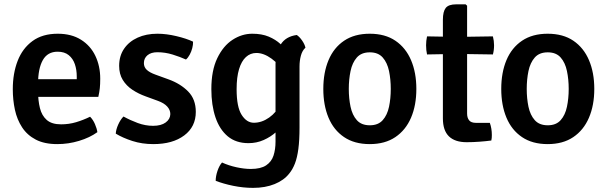

<svg xmlns="http://www.w3.org/2000/svg" viewBox="-20 -668 2870 908"><path d="M114.5 -210V-293.5H343V-306.5Q343 -338 334 -364.5Q325 -391 305 -407.2Q285 -423.5 252.5 -423.5Q205 -423.5 182.5 -383.8Q160 -344 160 -272V-236.5Q160 -192.5 168.8 -157Q177.5 -121.5 201 -100.8Q224.5 -80 269 -80Q306 -80 340.2 -90.2Q374.5 -100.5 406 -116Q420 -102 429 -81.2Q438 -60.5 440.5 -43Q404.5 -17 354 -1.8Q303.5 13.5 251 13.5Q190 13.5 149.2 -7.8Q108.5 -29 84.5 -65.8Q60.5 -102.5 50.5 -149Q40.5 -195.5 40.5 -246Q40.5 -321 63.5 -380.2Q86.5 -439.5 133.8 -474Q181 -508.5 253 -508.5Q318 -508.5 363 -480.2Q408 -452 431 -403.8Q454 -355.5 454 -296Q454 -269 452 -250.5Q450 -232 445 -210Z M527.5 -36Q528.5 -55.5 539.2 -79.2Q550 -103 564 -117Q595.5 -99.5 631.5 -86.2Q667.5 -73 704 -73Q742 -73 763.5 -88.8Q785 -104.5 785.5 -128.5Q785.5 -148 770.8 -164.2Q756 -180.5 727 -191L669.5 -212Q634.5 -224.5 606 -243.5Q577.5 -262.5 560.5 -290.2Q543.5 -318 543.5 -356.5Q543.5 -403.5 566.8 -437.5Q590 -471.5 630.8 -490Q671.5 -508.5 724.5 -508.5Q766.5 -508.5 814 -497.2Q861.5 -486 893 -471Q893.5 -456.5 889.2 -440.2Q885 -424 877.2 -409.5Q869.5 -395 859.5 -386.5Q832 -399 796.5 -410Q761 -421 724 -421Q694.5 -421 677.5 -406.8Q660.5 -392.5 660.5 -369.5Q660.5 -350.5 674 -337.8Q687.5 -325 715.5 -315L777.5 -292.5Q834 -272 870 -235.2Q906 -198.5 906 -139Q906 -68.5 851.2 -27.5Q796.5 13.5 705 13.5Q652 13.5 606.2 -1.2Q560.5 -16 527.5 -36Z M1424.5 -442.5Q1409.5 -429 1403 -405Q1396.5 -381 1396.5 -353.5V-65.5Q1396.5 -5 1391 36.2Q1385.5 77.5 1374.8 105.2Q1364 133 1348 152.5Q1323 184.5 1278.8 202.5Q1234.5 220.5 1177 220.5Q1130.5 220.5 1083 210.8Q1035.5 201 1000 187Q1000 165.5 1008.5 140.2Q1017 115 1030 100.5Q1061.5 115 1098.5 123Q1135.5 131 1166 131Q1213 131 1238.5 114Q1264 97 1273.5 67.8Q1283 38.5 1283 2V-366Q1283 -417.5 1306.8 -456.5Q1330.5 -495.5 1383.5 -502.5Q1396.5 -494 1408.8 -476.2Q1421 -458.5 1424.5 -442.5ZM979.5 -246.5Q979.5 -334.5 1007.5 -392.8Q1035.5 -451 1079.8 -479.8Q1124 -508.5 1173 -508.5Q1218 -508.5 1250.8 -494.8Q1283.5 -481 1306.2 -460Q1329 -439 1345 -418L1328 -319.5Q1301 -364 1264 -390.8Q1227 -417.5 1192.5 -417.5Q1164 -417.5 1143 -398.2Q1122 -379 1110.5 -341Q1099 -303 1099 -246Q1099 -162 1122.8 -124.8Q1146.5 -87.5 1180.5 -87.5Q1218 -87.5 1252.8 -112Q1287.5 -136.5 1307.5 -177L1325 -90Q1310.5 -66 1285.2 -43.2Q1260 -20.5 1226.8 -5.8Q1193.5 9 1155 9Q1096 9 1057.2 -23.2Q1018.5 -55.5 999 -113Q979.5 -170.5 979.5 -246.5Z M1949 -247.5Q1949 -170 1923.8 -111.2Q1898.5 -52.5 1849.5 -19.5Q1800.5 13.5 1728.5 13.5Q1656 13.5 1607 -19.8Q1558 -53 1533.5 -111.8Q1509 -170.5 1509 -247.5Q1509 -325 1533.8 -383.8Q1558.5 -442.5 1607.5 -475.5Q1656.5 -508.5 1728.5 -508.5Q1801.5 -508.5 1850.2 -475.2Q1899 -442 1924 -383.2Q1949 -324.5 1949 -247.5ZM1629.5 -247.5Q1629.5 -202.5 1637.8 -163.2Q1646 -124 1667.5 -99.8Q1689 -75.5 1729 -75.5Q1768.5 -75.5 1790 -99.8Q1811.5 -124 1819.8 -163.2Q1828 -202.5 1828 -247.5Q1828 -292.5 1819.8 -332Q1811.5 -371.5 1790 -396Q1768.5 -420.5 1729 -420.5Q1689 -420.5 1667.5 -396Q1646 -371.5 1637.8 -332Q1629.5 -292.5 1629.5 -247.5Z M2074.5 -574.5Q2074.5 -613.5 2088 -630.5Q2101.5 -647.5 2137.5 -647.5H2182L2189 -641V-131Q2189 -111 2198.5 -99Q2208 -87 2231 -87H2296.5Q2306 -60.5 2306 -29.5Q2306 -23 2305.5 -16Q2305 -9 2303.5 -3.5Q2277.5 0 2247 2.2Q2216.5 4.5 2187 4.5Q2131.5 4.5 2103 -23.2Q2074.5 -51 2074.5 -108ZM2311 -496Q2316.5 -474.5 2316.5 -454Q2316.5 -430.5 2311 -410.5L2141.5 -413L1999.5 -410.5Q1995 -430.5 1995 -454Q1995 -474.5 1999.5 -496L2143.5 -493.5Z M2790.5 -247.5Q2790.5 -170 2765.2 -111.2Q2740 -52.5 2691 -19.5Q2642 13.5 2570 13.5Q2497.5 13.5 2448.5 -19.8Q2399.5 -53 2375 -111.8Q2350.5 -170.5 2350.5 -247.5Q2350.5 -325 2375.2 -383.8Q2400 -442.5 2449 -475.5Q2498 -508.5 2570 -508.5Q2643 -508.5 2691.8 -475.2Q2740.5 -442 2765.5 -383.2Q2790.5 -324.5 2790.5 -247.5ZM2471 -247.5Q2471 -202.5 2479.2 -163.2Q2487.5 -124 2509 -99.8Q2530.5 -75.5 2570.5 -75.5Q2610 -75.5 2631.5 -99.8Q2653 -124 2661.2 -163.2Q2669.5 -202.5 2669.5 -247.5Q2669.5 -292.5 2661.2 -332Q2653 -371.5 2631.5 -396Q2610 -420.5 2570.5 -420.5Q2530.5 -420.5 2509 -396Q2487.5 -371.5 2479.2 -332Q2471 -292.5 2471 -247.5Z"/></svg>

Font: Signika Medium
Style: Regular
Weight: 500
Designer: Anna Giedry
Foundry: Anna Giedry
Version: Version 2.000